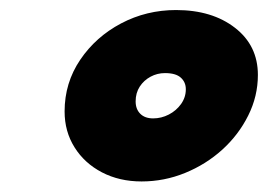

<svg xmlns="http://www.w3.org/2000/svg" viewBox="-20 -786 521 373"><path d="M255 -433.5Q212 -433.5 178 -451.2Q144 -469 124.8 -499.8Q105.5 -530.5 105.5 -569.5Q105.5 -625 135.8 -669.8Q166 -714.5 215.2 -740.5Q264.5 -766.5 322 -766.5Q392 -766.5 436.5 -732Q481 -697.5 481 -640.5Q481 -599 462.2 -561.5Q443.5 -524 411.8 -495.2Q380 -466.5 339.5 -450Q299 -433.5 255 -433.5ZM277.5 -556Q293.5 -556 308 -563.5Q322.5 -571 331.8 -584Q341 -597 341 -612.5Q341 -626.5 331.2 -635.2Q321.5 -644 300.5 -644Q285.5 -644 272.5 -637Q259.5 -630 251.5 -617.8Q243.5 -605.5 243.5 -589Q243.5 -574 252.5 -565Q261.5 -556 277.5 -556Z"/></svg>

Font: Grandstander Thin ExtraBold
Style: Italic
Weight: 800
Italic angle: -15°
Version: Version 1.200